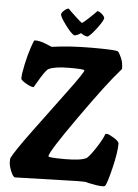

<svg xmlns="http://www.w3.org/2000/svg" viewBox="-59 -896 691 961"><g transform="rotate(5 287.0 -415.5)"><path d="M319 -785Q328 -790 355 -815.5Q382 -841 391 -851Q400 -851 413 -840Q426 -829 428 -820Q428 -808 400 -770Q372 -732 354 -720Q338 -720 319 -734Q298 -720 285 -720Q266 -732 238.5 -770Q211 -808 211 -820Q213 -829 225.5 -840Q238 -851 247 -851Q255 -842 283 -816Q311 -790 319 -785ZM554 -199Q554 -154 534 -72.5Q514 9 505 17Q502 20 491 20Q469 20 422 10L407 6Q399 5 366 5L53 14Q43 14 31.5 -14Q20 -42 20 -59Q20 -76 21 -80Q37 -114 120.5 -227Q204 -340 278 -439.5Q352 -539 352 -550Q352 -556 277.5 -556Q203 -556 173 -541Q159 -536 119 -466L106 -444Q92 -444 66.5 -459Q41 -474 41 -482Q41 -506 51.5 -554Q62 -602 74.5 -640Q87 -678 91 -678Q119 -678 148 -665.5Q177 -653 179 -653Q269 -666 380.5 -666Q492 -666 510 -660Q518 -653 528.5 -629Q539 -605 539 -575Q539 -572 531 -564Q469 -494 339.5 -311Q210 -128 210 -106Q210 -99 293.5 -99Q377 -99 403 -115Q419 -129 447 -172Q475 -215 484 -241Q484 -243 492.5 -243Q501 -243 527.5 -227Q554 -211 554 -199Z"/></g></svg>

Font: Bubblegum Sans
Style: Regular
Weight: 400
Designer: Angel Koziupa and Alejandro Paul
Foundry: Angel Koziupa and Alejandro Paul
Version: Version 1.001